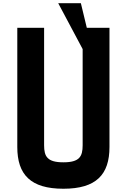

<svg xmlns="http://www.w3.org/2000/svg" viewBox="-20 -1175 790 1208"><path d="M500 -866.2V-261.2C500 -190 480 -153.8 378.8 -153.8C277.5 -153.8 257.5 -190 257.5 -261.2V-1000H88.8V-250C88.8 -76.2 172.5 12.5 378.8 12.5C585 12.5 668.8 -76.2 668.8 -250V-1000H526.2L488.8 -1155H346.2Z"/></svg>

Font: Basalte Marquee
Style: Regular
Weight: 400
Designer: Ange Degheest & Benjamin Gomez & Eugénie Bidaut
Foundry: Velvetyne Type Foundry
Version: Version 1.000;FEAKit 1.0